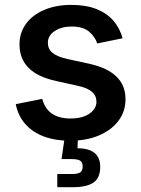

<svg xmlns="http://www.w3.org/2000/svg" viewBox="-20 -573 584 797"><path d="M271 11.2Q210 11.2 162.6 -6.3Q115.2 -23.9 85.2 -57.9Q55.2 -91.8 45.4 -140.6L155.3 -162.6Q166.5 -121.1 196 -101.1Q225.6 -81.1 272.5 -81.1Q322.3 -81.1 351.3 -101.3Q380.4 -121.6 380.4 -150.4Q380.4 -175.3 361.8 -191.7Q343.3 -208 305.2 -216.3L212.9 -236.8Q136.2 -253.4 98.6 -291.3Q61 -329.1 61 -388.7Q61 -438 88.4 -474.9Q115.7 -511.7 164.3 -532.2Q212.9 -552.7 276.4 -552.7Q336.9 -552.7 380.4 -535.4Q423.8 -518.1 450.7 -487.1Q477.5 -456.1 488.8 -414.1L383.8 -392.6Q374 -421.4 349.1 -442.1Q324.2 -462.9 277.8 -462.9Q235.4 -462.9 207 -444.1Q178.7 -425.3 178.7 -395.5Q178.7 -370.1 197.5 -354Q216.3 -337.9 259.3 -328.1L349.6 -308.6Q426.3 -291.5 463.6 -254.9Q501 -218.3 501 -161.1Q501 -110.4 471.7 -71.5Q442.4 -32.7 390.6 -10.7Q338.9 11.2 271 11.2ZM217.8 204.1V149.4H277.8Q303.2 149.4 313.2 142.3Q323.2 135.3 323.2 118.2Q323.2 101.1 313.2 94.2Q303.2 87.4 277.8 87.4H235.4L251.5 -22.5H303.2V0L301.8 42.5Q348.6 42.5 372.3 61.8Q396 81.1 396 120.1Q396 164.6 368.7 184.3Q341.3 204.1 281.2 204.1Z"/></svg>

Font: Inter Cardless
Style: Medium
Weight: 500
Designer: Rasmus Andersson
Foundry: rsms
Version: Version 4.001;git-9221beed3